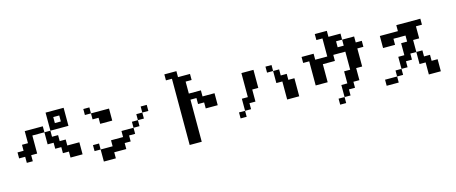

<svg xmlns="http://www.w3.org/2000/svg" viewBox="-52 -1643 6103 2568"><g transform="rotate(-15 3000.0 -359.0)"><path d="M667 -609.4H750V-692.4H667ZM83 -276.4V-359.4H167V-442.4H250V-609.4H500V-526.4H333V-276.4H250V-192.4H167V-276.4ZM583 -526.4V-442.4H667V-359.4H750V-276.4H917V-109.4H750V-192.4H667V-276.4H583V-359.4H500V-526.4ZM583 -526.4V-776.4H833V-526.4Z M1083 -609.4V-692.4H1167V-609.4ZM1083 -109.4V-192.4H1167V-109.4ZM1167 -609.4H1417V-442.4H1250V-526.4H1167ZM1833 -442.4V-359.4H1750V-276.4H1667V-192.4H1583V-109.4H1500V-26.4H1333V57.6H1167V-109.4H1333V-192.4H1500V-276.4H1667V-359.4H1750V-442.4ZM1833 -442.4V-526.4H1917V-442.4Z M2250 -776.4V-859.4H2417V-776.4H2583V-692.4H2500V-526.4H2667V-442.4H2833V-276.4H2667V-359.4H2583V-442.4H2500V140.6H2333V-776.4Z M3583 -526.4V-609.4H3667V-526.4ZM3083 -26.4V-109.4H3167V-26.4ZM3667 -526.4H3750V-442.4H3833V-359.4H3917V-109.4H3750V-359.4H3667ZM3167 -109.4V-276.4H3250V-609.4H3417V-359.4H3333V-192.4H3250V-109.4Z M4583 -609.4H4667V-692.4H4583ZM4083 -526.4V-609.4H4250V-526.4H4417V-776.4H4333V-859.4H4500V-776.4H4667V-692.4H4833V-609.4H4917V-526.4H4833V-276.4H4750V-109.4H4667V-26.4H4583V57.6H4500V140.6H4417V57.6H4500V-109.4H4583V-276.4H4667V-526.4H4500V-442.4H4333V-192.4H4167V-526.4Z M5167 -442.4V-609.4H5417V-692.4H5750V-609.4H5667V-442.4H5583V-276.4H5667V-192.4H5750V-109.4H5833V57.6H5667V-109.4H5583V-276.4H5500V-192.4H5417V-109.4H5333V-26.4H5250V-109.4H5333V-276.4H5417V-442.4H5500V-526.4H5333V-442.4ZM5250 -26.4V57.6H5083V-26.4Z"/></g></svg>

Font: KH Dot Dougenzaka 12
Style: Regular
Weight: 400
Designer: Original version for X68000 by Keitarou Hiraki (http://hp.vector.co.jp/authors/VA000874/) / TrueType conversion by Homem
Version: Version 1.00.20150527